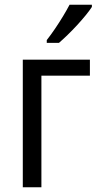

<svg xmlns="http://www.w3.org/2000/svg" viewBox="-20 -786 413 806"><path d="M357.4 -535.6V-468.3H153.8V0H75.7V-535.6ZM365.7 -766.1V-756.8Q356 -741.7 339.6 -721.7Q323.2 -701.7 303.5 -680.2Q283.7 -658.7 263.7 -639.4Q243.7 -620.1 227.5 -606H176.3V-617.7Q193.8 -640.1 211.4 -666Q229 -691.9 244.6 -717.8Q260.3 -743.7 272 -766.1Z"/></svg>

Font: Open Sans SemiCondensed
Style: Regular
Weight: 400
Width: 4
Designer: Monotype Design Team
Foundry: Monotype Imaging Inc.
Version: Version 3.000